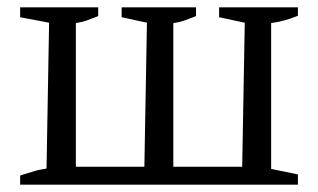

<svg xmlns="http://www.w3.org/2000/svg" viewBox="-20 -504 869 524"><path d="M35 0V-25Q52 -30 69 -35.5Q86 -41 107 -44L114 -442L35 -457V-484H248V-460Q232 -454 219 -449Q206 -444 187 -441V-49H374L381 -442L312 -457V-484H515V-460Q499 -454 486 -449Q473 -444 453 -441V-49H641L648 -442L578 -457V-484H793V-461Q776 -454 758.5 -449Q741 -444 720 -441V-43L793 -28V0Z"/></svg>

Font: Piazzolla 24pt
Style: Regular
Weight: 400
Designer: Juan Pablo del Peral
Foundry: Huerta Tipografica
Version: Version 2.005